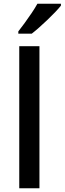

<svg xmlns="http://www.w3.org/2000/svg" viewBox="-20 -1007 346 1027"><path d="M191 0H83V-760H191ZM306 -977Q295 -963 276 -943Q257 -923 234.5 -901.5Q212 -880 190 -860.5Q168 -841 150 -827H78V-839Q93 -858 112 -884Q131 -910 149.5 -937.5Q168 -965 180 -987H306Z"/></svg>

Font: Noto Sans Javanese Medium
Style: Regular
Weight: 500
Version: Version 2.004